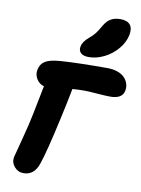

<svg xmlns="http://www.w3.org/2000/svg" viewBox="-109 -1097 874 1187"><g transform="rotate(10 328.5 -504.0)"><path d="M396 -759.8Q360.8 -759.8 345.2 -775.1Q329.6 -790.5 335 -816.9Q341.3 -847.2 377 -877Q399.9 -895.5 414.3 -914.3Q428.7 -933.1 445.8 -963.9Q465.3 -997.6 489.7 -1011.2Q514.2 -1024.9 548.8 -1024.9Q591.3 -1024.9 609.9 -1002.9Q628.4 -981 620.1 -938Q610.4 -890.6 575.4 -849.1Q540.5 -807.6 492.2 -783.7Q443.8 -759.8 396 -759.8ZM123 17.1Q88.4 17.1 65.4 -9.8Q42.5 -36.6 48.8 -70.8Q50.8 -81.1 78.4 -184.6Q106 -288.1 119.1 -355Q129.4 -405.3 141.8 -469Q154.3 -532.7 154.8 -534.2Q126 -541 108.6 -568.6Q91.3 -596.2 97.2 -627Q104.5 -664.6 133.1 -682.4Q161.6 -700.2 225.1 -705.1Q329.1 -712.9 522 -712.9Q559.1 -712.9 587.4 -702.4Q615.7 -691.9 631.3 -674.8Q647 -657.7 653.1 -637Q659.2 -616.2 654.8 -594.2Q645 -542 568.8 -542Q542.5 -542 487.3 -546.4Q432.1 -550.8 408.2 -550.8Q368.2 -550.8 331.1 -547.9Q313 -453.1 290 -351.1Q245.1 -146 216.8 -62Q191.4 17.1 123 17.1Z"/></g></svg>

Font: Shantell Sans Normal
Style: Italic
Weight: 800
Italic angle: -11.31°
Designer: Stephen Nixon, Anya Danilova, Shantell Martin
Foundry: Arrow Type
Version: Version 1.006;[559af2be0]